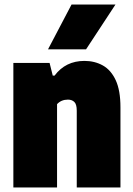

<svg xmlns="http://www.w3.org/2000/svg" viewBox="-20 -828 589 848"><path d="M39 0V-550H199L213 -494H221Q269.5 -559 353 -559Q398 -559 434 -539Q470 -519 491 -474Q512 -429 512 -354V0H319V-339Q319 -367.5 308.2 -377.8Q297.5 -388 280 -388Q250.5 -388 232 -368V0ZM192 -610 296 -808H490L360 -610Z"/></svg>

Font: Encode Sans Condensed Black
Style: Regular
Weight: 900
Width: 3
Designer: Multiple Designers
Foundry: Impallari Type
Version: Version 3.000; ttfautohint (v1.8.3) -l 8 -r 50 -G 200 -x 14 